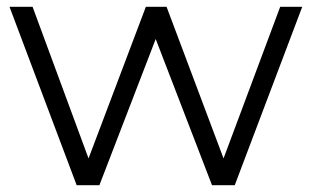

<svg xmlns="http://www.w3.org/2000/svg" viewBox="-20 -546 919 566"><path d="M206 0H273L439 -431L605 0H672L871 -526H806L639 -79L471 -526H410L241 -79L76 -526H8Z"/></svg>

Font: Malon Grotesk
Style: Regular
Weight: 400
Designer: Julieta Ulanovsky
Foundry: Julieta Ulanovsky
Version: Version 7.200